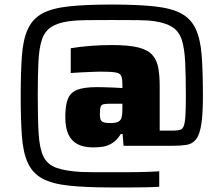

<svg xmlns="http://www.w3.org/2000/svg" viewBox="-20 -716 983 844"><path d="M471 108Q357 108 283 100Q209 92 166.5 69Q124 46 103 1.5Q82 -43 76.5 -115Q71 -187 71 -294Q71 -401 76.5 -473Q82 -545 103 -589.5Q124 -634 166.5 -657Q209 -680 283 -688Q357 -696 471 -696Q585 -696 659 -688Q733 -680 776 -657Q819 -634 840 -589.5Q861 -545 866.5 -473Q872 -401 872 -294Q872 -212 864.5 -167Q857 -122 841 -102.5Q825 -83 799 -79Q773 -75 734 -75H523L519 -127H511Q494 -100 474.5 -87.5Q455 -75 434 -71.5Q413 -68 390 -68Q349 -68 321.5 -82Q294 -96 280.5 -125.5Q267 -155 267 -201Q267 -253 278.5 -281.5Q290 -310 320 -321.5Q350 -333 407 -333Q418 -333 438 -332.5Q458 -332 479.5 -331Q501 -330 518 -329V-345Q518 -365 515 -376.5Q512 -388 502.5 -393Q493 -398 473 -399.5Q453 -401 419 -401Q409 -401 398.5 -400.5Q388 -400 373.5 -399.5Q359 -399 339 -398Q319 -397 291 -395V-504Q333 -511 379.5 -514.5Q426 -518 471 -518Q545 -518 587.5 -507.5Q630 -497 650 -474Q670 -451 676 -417Q682 -383 682 -336V-142H743Q760 -142 771 -145Q782 -148 787.5 -161.5Q793 -175 795 -206Q797 -237 797 -294Q797 -384 794 -443.5Q791 -503 779.5 -539.5Q768 -576 740.5 -595Q713 -614 664 -622Q635 -627 586.5 -627.5Q538 -628 471 -628Q407 -628 360.5 -627.5Q314 -627 285 -623Q234 -616 205.5 -597.5Q177 -579 164.5 -542.5Q152 -506 149 -445.5Q146 -385 146 -294Q146 -191 150 -127Q154 -63 171 -28Q188 7 227.5 21.5Q267 36 339 40Q361 41 395.5 41Q430 41 473 41Q503 41 532.5 41Q562 41 590 40.5Q618 40 641.5 39Q665 38 680 37V105Q666 106 649 106.5Q632 107 609.5 107.5Q587 108 554 108Q521 108 471 108ZM466 -175Q490 -175 501 -181.5Q512 -188 515 -201.5Q518 -215 518 -237V-260H462Q443 -260 434 -257.5Q425 -255 422 -245.5Q419 -236 419 -216Q419 -201 421.5 -192Q424 -183 434 -179Q444 -175 466 -175Z"/></svg>

Font: Saira Thin ExtraBold
Style: Regular
Weight: 800
Version: Version 1.101